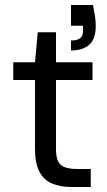

<svg xmlns="http://www.w3.org/2000/svg" viewBox="-20 -748 429 768"><path d="M266 0Q221 0 188 -14Q155 -28 137.5 -61.5Q120 -95 120 -152V-428H33V-499H120L131 -619H204V-499H350V-428H204V-152Q204 -105 223 -88.5Q242 -72 290 -72H343V0ZM264 -546V-586Q290 -586 301 -595.5Q312 -605 312 -624V-645H264V-728H352Q357 -702 360 -683Q363 -664 363 -644Q363 -592 337 -569Q311 -546 264 -546Z"/></svg>

Font: DM Sans 20pt
Style: Regular
Weight: 400
Version: Version 4.004;gftools[0.9.30]